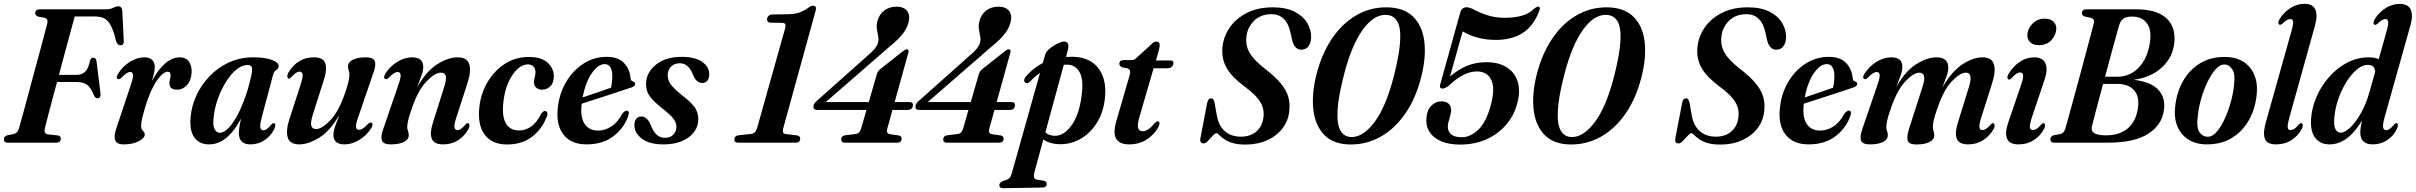

<svg xmlns="http://www.w3.org/2000/svg" viewBox="-26 -749 12682 1008"><path d="M159 -680Q159.5 -700 182.5 -700H527.5Q553.5 -700 568.2 -708Q583 -716 595 -716Q613.5 -716 616 -692.5L623.5 -538.5Q626.5 -513.5 609 -511.5Q591 -509 583 -534.5L574.5 -567Q559 -620 537 -641.2Q515 -662.5 473 -662.5H366.5Q360 -640 347 -592Q334 -544 317.2 -482.2Q300.5 -420.5 283.5 -356H377Q404 -356 421.2 -372.5Q438.5 -389 446.5 -431Q452 -446 463 -446Q479 -446 481 -426L501.5 -259Q504.5 -233.5 486.5 -233Q474 -232.5 467 -249Q452.5 -286 433.2 -302.2Q414 -318.5 375.5 -318.5H273.5Q258.5 -264 245.5 -214.8Q232.5 -165.5 223.2 -129.5Q214 -93.5 210 -77.5Q202 -47.5 226 -43.5L278 -38Q293 -35 293 -21Q293 0 269 0H14.5Q-6 0 -5.5 -17.5Q-5.5 -33 11 -38.5L45.5 -45Q66.5 -50 73.5 -75Q79.5 -95.5 91.2 -138.2Q103 -181 118 -237Q133 -293 149.2 -353Q165.5 -413 180.5 -468.5Q195.5 -524 206.5 -566Q217.5 -608 222.5 -627.5Q227.5 -650 208 -655.5L173.5 -662Q159 -668 159 -680Z M596 -333.5Q588.5 -334 587.2 -342Q586 -350 593 -360.5Q617.5 -400 655.2 -424Q693 -448 732.5 -448Q759 -448 772.8 -434.5Q786.5 -421 786.5 -397.5Q786.5 -382 782.2 -363.8Q778 -345.5 771 -323Q839 -448 918.5 -448Q949.5 -448 965.8 -425.5Q982 -403 980 -367Q977.5 -326 955.2 -302Q933 -278 904.5 -278Q863.5 -278 863.5 -311.5Q863.5 -323 866.5 -333.2Q869.5 -343.5 869.5 -354.5Q869.5 -372.5 854.5 -372.5Q830.5 -372.5 797.5 -326Q764.5 -279.5 736 -186.5Q725.5 -150.5 720.2 -128.2Q715 -106 715 -89Q715 -70 724.5 -61.8Q734 -53.5 734 -43Q734 -24 702 -7.5Q670 9 624 9Q586 9 578.2 -13.8Q570.5 -36.5 586.5 -80.5L661 -303.5Q674 -342 672.5 -356.5Q671 -371 657.5 -371Q648.5 -371 637.8 -364.2Q627 -357.5 609 -338.5Q601.5 -332 596 -333.5Z M1348.5 -134.5Q1338 -94 1340.8 -79.5Q1343.5 -65 1356 -65Q1365 -65 1375 -71.8Q1385 -78.5 1399.5 -96Q1406.5 -103.5 1411.5 -102.5Q1425 -101 1415 -74Q1396.5 -35.5 1363.2 -13.2Q1330 9 1289 9Q1228 9 1228 -50.5Q1228 -76.5 1239.5 -126.5Q1204 -60 1162.5 -25.5Q1121 9 1071 9Q1021 9 994.5 -27.2Q968 -63.5 975 -135.5Q979.5 -192 1005 -247.5Q1030.5 -303 1073.5 -348.2Q1116.5 -393.5 1175 -420.8Q1233.5 -448 1304 -448Q1367.5 -448 1403 -434Q1438.5 -420 1437 -402Q1436 -387.5 1424.5 -381.5Q1413 -375.5 1408 -357.5ZM1096 -135.5Q1090 -92 1100.2 -72Q1110.5 -52 1127.5 -52Q1150 -52 1174.2 -77.2Q1198.5 -102.5 1221.5 -146.2Q1244.5 -190 1263.8 -246Q1283 -302 1295.5 -363Q1299.5 -384.5 1295.8 -396.2Q1292 -408 1273.5 -408Q1244.5 -408 1215 -383.8Q1185.5 -359.5 1160.5 -319.5Q1135.5 -279.5 1118.2 -231.5Q1101 -183.5 1096 -135.5Z M1921 -105.5Q1928.5 -104.5 1929.5 -96Q1930.5 -87.5 1924 -77.5Q1899.5 -38.5 1861 -14.8Q1822.5 9 1782.5 9Q1724.5 9 1724.5 -40.5Q1724.5 -60 1734.2 -87.5Q1744 -115 1756 -146.5Q1706 -60 1649 -25.5Q1592 9 1545.5 9Q1494.5 9 1484.2 -28.5Q1474 -66 1494.5 -126.5L1553 -307.5Q1565 -344.5 1562.5 -358.8Q1560 -373 1547 -373Q1538 -373 1527.8 -366.5Q1517.5 -360 1503 -343.5Q1495 -335.5 1490.5 -336.5Q1484.5 -337 1482.8 -345.2Q1481 -353.5 1488 -367.5Q1507.5 -403 1541.8 -425.5Q1576 -448 1622 -448Q1670 -448 1681.2 -417.8Q1692.5 -387.5 1676 -335L1616.5 -148Q1603.5 -106 1608.2 -88.8Q1613 -71.5 1634 -71.5Q1663.5 -71.5 1707.5 -116.8Q1751.5 -162 1784.5 -258Q1798.5 -298.5 1803.5 -320.8Q1808.5 -343 1808.5 -356.5Q1808.5 -369 1804.8 -378.2Q1801 -387.5 1801 -400Q1801 -422 1825.5 -435Q1850 -448 1895.5 -448Q1934 -448 1941.8 -427.5Q1949.5 -407 1933.5 -364.5L1855 -135Q1841.5 -97 1843.2 -82.2Q1845 -67.5 1858.5 -67.5Q1867.5 -67.5 1878.8 -74.2Q1890 -81 1908 -100Q1915.5 -106.5 1921 -105.5Z M1999.5 -333.5Q1992 -334 1991 -342.5Q1990 -351 1996.5 -361.5Q2021.5 -401 2059.8 -424.5Q2098 -448 2138 -448Q2196 -448 2196 -398Q2196 -378.5 2186.2 -351Q2176.5 -323.5 2164.5 -292Q2215 -379 2272.2 -413.5Q2329.5 -448 2376.5 -448Q2427.5 -448 2438 -410.5Q2448.5 -373 2428 -312L2369.5 -131.5Q2357.5 -94.5 2360 -80.2Q2362.5 -66 2375.5 -66Q2384 -66 2394 -72.2Q2404 -78.5 2419 -96.5Q2425.5 -103.5 2430.5 -102.5Q2436.5 -101.5 2438.5 -93.5Q2440.5 -85.5 2433.5 -71.5Q2412.5 -34.5 2379 -12.8Q2345.5 9 2300.5 9Q2252 9 2240.8 -21Q2229.5 -51 2246.5 -104L2305.5 -291Q2319 -333 2314.2 -350.2Q2309.5 -367.5 2288.5 -367.5Q2258 -367.5 2213.8 -322.2Q2169.5 -277 2136.5 -181Q2122 -140.5 2117 -118Q2112 -95.5 2112 -82.5Q2112 -70 2116 -60.8Q2120 -51.5 2120 -39Q2120 -17 2095.2 -4Q2070.5 9 2025 9Q1987 9 1979.2 -11.5Q1971.5 -32 1987 -74.5L2065.5 -303.5Q2079 -341.5 2077.2 -356.2Q2075.5 -371 2062 -371Q2052.5 -371 2041.2 -364Q2030 -357 2013 -339Q2005.5 -332.5 1999.5 -333.5Z M2744 -411Q2718 -411 2691.2 -387Q2664.5 -363 2644 -319Q2623.5 -275 2617 -215Q2608 -138.5 2630 -101.2Q2652 -64 2698.5 -64Q2731.5 -64 2761.8 -84.2Q2792 -104.5 2814 -150.5Q2826 -167 2835.5 -166.5Q2843 -166 2846.8 -158.2Q2850.5 -150.5 2843.5 -134Q2818 -69 2765.5 -29.8Q2713 9.5 2636 9.5Q2558 9.5 2519.2 -41.2Q2480.5 -92 2490.5 -185Q2497.5 -256 2532.5 -316.2Q2567.5 -376.5 2623.5 -413.2Q2679.5 -450 2749.5 -450Q2818 -450 2850.8 -418.2Q2883.5 -386.5 2881.5 -344.5Q2880.5 -312 2862 -295Q2843.5 -278 2820 -278Q2801 -278 2789 -289Q2777 -300 2777.5 -318.5Q2778 -333.5 2781.5 -344.5Q2785 -355.5 2785 -371Q2785 -389 2774.5 -400Q2764 -411 2744 -411Z M3274.5 -147.5Q3254.5 -81.5 3197.5 -36.2Q3140.5 9 3053 9Q2973.5 9 2933.5 -40.8Q2893.5 -90.5 2902 -177.5Q2908.5 -253 2944 -315Q2979.5 -377 3035.5 -413.8Q3091.5 -450.5 3159 -450.5Q3220 -450.5 3250.5 -417.8Q3281 -385 3284.5 -338.5Q3286.5 -323 3298.5 -320.5Q3307.5 -318.5 3308.5 -310Q3309.5 -296.5 3288 -289.5Q3271.5 -284 3240.5 -273.8Q3209.5 -263.5 3171.8 -251.2Q3134 -239 3096.2 -226.5Q3058.5 -214 3028 -204.5Q3028 -202.5 3027.5 -200.5Q3020 -134 3043 -98.8Q3066 -63.5 3114.5 -63.5Q3150 -63.5 3183.2 -84.8Q3216.5 -106 3241 -152.5Q3256.5 -170.5 3267 -168Q3278.5 -165 3274.5 -147.5ZM3149 -412.5Q3114 -412.5 3080.8 -364.5Q3047.5 -316.5 3033 -237.5Q3069.5 -250 3111.5 -264.2Q3153.5 -278.5 3181.5 -288.5Q3188 -313 3188.5 -350Q3188.5 -378.5 3178.5 -395.5Q3168.5 -412.5 3149 -412.5Z M3466 -25.5Q3493 -25.5 3509 -42Q3525 -58.5 3525 -82.5Q3525.5 -103.5 3511 -123.8Q3496.5 -144 3455.5 -176.5Q3405 -215.5 3384.2 -245.5Q3363.5 -275.5 3366 -315.5Q3369.5 -371 3419.2 -410.8Q3469 -450.5 3553.5 -450.5Q3624 -450.5 3660.5 -424.2Q3697 -398 3697.5 -361.5Q3697.5 -338 3687.8 -325.8Q3678 -313.5 3661.5 -313.5Q3644.5 -313.5 3632.2 -324.8Q3620 -336 3608.5 -365.5Q3585.5 -417 3542.5 -417Q3514.5 -417 3497 -399.2Q3479.5 -381.5 3479.5 -354Q3479 -331 3494 -308.2Q3509 -285.5 3557 -247Q3611 -206.5 3627.5 -175.2Q3644 -144 3639 -108.5Q3632.5 -57 3583.5 -24Q3534.5 9 3457 9Q3381.5 9 3343 -21.5Q3304.5 -52 3304.5 -92Q3304.5 -112.5 3314.2 -125Q3324 -137.5 3341.5 -137.5Q3374 -137.5 3394 -84Q3408 -51.5 3425.5 -38.5Q3443 -25.5 3466 -25.5Z M4021 -630Q4000.5 -630 4001 -648Q4001.5 -657.5 4008.8 -665.2Q4016 -673 4031 -673L4097 -674Q4137.5 -674 4162.2 -680.8Q4187 -687.5 4215 -706.5Q4223 -712.5 4229.2 -715.8Q4235.5 -719 4241 -719Q4263 -719 4256.5 -694.5L4086 -75.5Q4082.5 -62.5 4084.8 -54.8Q4087 -47 4101.5 -45L4159.5 -38Q4175.5 -34.5 4175 -20.5Q4174.5 0 4151 0H3848.5Q3828.5 0 3829.5 -18Q3830.5 -35 3849 -38.5L3918.5 -46Q3940.5 -49 3949 -77.5L4095 -597Q4100 -615 4096.5 -622Q4093 -629 4079.5 -629Z M4576.5 -356.5Q4581.5 -375 4594.5 -385.5L4711 -477.5Q4720.5 -485 4725.5 -487.5Q4730.5 -490 4735 -490Q4747.5 -490 4743 -473L4671 -213H4749.5Q4768 -213 4767 -196Q4766.5 -186 4759.8 -179Q4753 -172 4741 -172H4659.5L4632 -73Q4625 -48.5 4646 -44.5L4692 -38Q4708 -34.5 4707.5 -20.5Q4706.5 0 4683.5 0H4409.5Q4389.5 0 4390.5 -18Q4391.5 -35.5 4409.5 -38.5L4467 -45.5Q4487.5 -48.5 4495 -74.5L4523 -172H4263.5Q4243.5 -172 4244.5 -190.5Q4245.5 -207 4268 -224.5L4532 -459.5Q4575.5 -495 4583.5 -524.5Q4588 -541.5 4584.5 -558.8Q4581 -576 4577.8 -595.5Q4574.5 -615 4580.5 -638.5Q4589.5 -673 4616 -693.5Q4642.5 -714 4681 -714Q4714 -714 4731.8 -697Q4749.5 -680 4747 -650.5Q4744 -615.5 4720 -580.5Q4696 -545.5 4636.5 -497.5L4309 -213H4535Z M5112 -356.5Q5117 -375 5130 -385.5L5246.5 -477.5Q5256 -485 5261 -487.5Q5266 -490 5270.5 -490Q5283 -490 5278.5 -473L5206.5 -213H5285Q5303.5 -213 5302.5 -196Q5302 -186 5295.2 -179Q5288.5 -172 5276.5 -172H5195L5167.5 -73Q5160.5 -48.5 5181.5 -44.5L5227.5 -38Q5243.5 -34.5 5243 -20.5Q5242 0 5219 0H4945Q4925 0 4926 -18Q4927 -35.5 4945 -38.5L5002.5 -45.5Q5023 -48.5 5030.5 -74.5L5058.5 -172H4799Q4779 -172 4780 -190.5Q4781 -207 4803.5 -224.5L5067.5 -459.5Q5111 -495 5119 -524.5Q5123.5 -541.5 5120 -558.8Q5116.5 -576 5113.2 -595.5Q5110 -615 5116 -638.5Q5125 -673 5151.5 -693.5Q5178 -714 5216.5 -714Q5249.5 -714 5267.2 -697Q5285 -680 5282.5 -650.5Q5279.5 -615.5 5255.5 -580.5Q5231.5 -545.5 5172 -497.5L4844.5 -213H5070.5Z M5381 -320Q5366 -306 5355 -316Q5349.5 -322 5351.8 -332Q5354 -342 5363 -351Q5400 -393 5448.5 -418L5461 -462Q5465.5 -478 5485 -494Q5504.5 -510 5526.5 -520.5Q5548.5 -531 5560.5 -531Q5592 -531 5579.5 -484L5570.5 -450Q5587.5 -451 5605 -451Q5694 -449.5 5739 -392.8Q5784 -336 5775.5 -241Q5769 -164.5 5735.2 -108.5Q5701.5 -52.5 5650 -22Q5598.5 8.5 5540 8Q5485.5 7.5 5451.5 -17L5405 154Q5400 172 5402.5 182Q5405 192 5420 194.5L5452.5 199.5Q5469.5 203.5 5469.5 215.5Q5469.5 235.5 5446 235.5L5241 239Q5220.5 239 5220.5 222Q5220.5 210 5239.5 201.5Q5263.5 195 5272 187.2Q5280.5 179.5 5285.5 162L5434 -366Q5406 -347 5381 -320ZM5512 -36Q5560 -35.5 5600 -91.5Q5640 -147.5 5652.5 -246.5Q5664 -331.5 5641.8 -370Q5619.5 -408.5 5579.5 -409.5Q5569 -410 5559 -409L5462 -54Q5481.5 -36.5 5512 -36Z M5894.5 -389.5 5863.5 -396Q5850.5 -403.5 5850.5 -414.5Q5850.5 -433.5 5874.5 -433.5H5913Q5923 -433.5 5929.5 -436.5Q5936 -439.5 5944 -448.5L6018.5 -516Q6030 -530.5 6044.5 -530.5Q6062.5 -530.5 6062.5 -511.5Q6062.5 -506.5 6061 -498.8Q6059.5 -491 6056.5 -479.5L6042.5 -431.5H6120.5Q6134.5 -431.5 6134.5 -418Q6134.5 -405 6125.2 -397.8Q6116 -390.5 6101 -390.5H6030.5L5955.5 -133Q5943.5 -91 5949.5 -75.5Q5955.5 -60 5973.5 -60Q6001.5 -60 6036 -102Q6046.5 -113 6053 -112Q6064.5 -110.5 6060 -93Q6044.5 -53 6002.2 -22Q5960 9 5901.5 9Q5850 9 5833 -22.8Q5816 -54.5 5837 -121L5901.5 -343Q5908.5 -365 5907 -374.8Q5905.5 -384.5 5894.5 -389.5Z M6512.5 10Q6469.5 10 6442.2 1Q6415 -8 6399 -19.8Q6383 -31.5 6374.2 -40.8Q6365.5 -50 6360 -50Q6353.5 -50 6341.2 -36.5Q6329 -23 6316 -9.5Q6303 4 6294 4Q6271.5 4 6276 -22.5L6311.5 -207.5Q6316 -232.5 6331.5 -232.5Q6340 -232.5 6344 -226.8Q6348 -221 6351 -207L6361.5 -147Q6370.5 -91 6403.5 -61.2Q6436.5 -31.5 6488.5 -31.5Q6538.5 -31.5 6570 -58.8Q6601.5 -86 6607 -132.5Q6613 -175.5 6591.2 -212.5Q6569.5 -249.5 6511 -292.5Q6444.5 -341.5 6416 -388.5Q6387.5 -435.5 6391.5 -495.5Q6395.5 -552.5 6428 -601.5Q6460.5 -650.5 6518.8 -680.5Q6577 -710.5 6656 -710.5Q6725 -710.5 6770 -687.8Q6815 -665 6836.8 -628.5Q6858.5 -592 6857.5 -551.5Q6856.5 -523 6842.8 -505.5Q6829 -488 6805.5 -488Q6771.5 -488 6758 -537L6749 -578Q6728 -674.5 6649 -674.5Q6592 -674.5 6556.8 -639Q6521.5 -603.5 6517.5 -553.5Q6513 -508.5 6535 -471Q6557 -433.5 6613 -389.5Q6667.5 -348 6697 -312.5Q6726.5 -277 6736.8 -242.8Q6747 -208.5 6743 -169Q6738.5 -116.5 6707.8 -76Q6677 -35.5 6626.8 -12.8Q6576.5 10 6512.5 10Z M7251 -710.5Q7342 -710.5 7391.5 -662.8Q7441 -615 7451.5 -532.5Q7462 -450 7435.5 -345.5Q7407.5 -234 7353 -154.5Q7298.5 -75 7225 -32.8Q7151.5 9.5 7066 9.5Q6977.5 9.5 6928.8 -38.5Q6880 -86.5 6869.5 -169.8Q6859 -253 6885.5 -358.5Q6913 -466.5 6966.2 -545.5Q7019.5 -624.5 7092.5 -667.5Q7165.5 -710.5 7251 -710.5ZM7292 -350Q7321.5 -466.5 7325 -537Q7328.5 -607.5 7308.2 -639.2Q7288 -671 7247 -671Q7184 -671 7126.8 -590.5Q7069.5 -510 7030.5 -359Q6999.5 -239.5 6996 -167Q6992.5 -94.5 7012.2 -62Q7032 -29.5 7070.5 -29.5Q7131.5 -29.5 7191 -109Q7250.5 -188.5 7292 -350Z M7463 -130.5Q7465 -169.5 7487.8 -193.2Q7510.5 -217 7541.5 -217Q7572.5 -217 7585.2 -197.2Q7598 -177.5 7588.5 -145.5L7580 -113.5Q7568 -73.5 7585.8 -51Q7603.5 -28.5 7648 -28.5Q7693 -28.5 7734.5 -67.5Q7776 -106.5 7800 -194.5Q7824.5 -284 7803.5 -329Q7782.5 -374 7727.5 -374Q7657.5 -374 7578.5 -297.5Q7559 -284 7548 -284Q7529 -284 7535 -305L7639.5 -680.5Q7647.5 -711 7673.5 -711Q7685 -711 7702 -704Q7739.5 -683 7782 -669.2Q7824.5 -655.5 7874 -655.5Q7925.5 -655.5 7964.5 -666.8Q8003.5 -678 8029 -704.5Q8044 -715.5 8050.5 -714Q8055.5 -713.5 8057.8 -708.2Q8060 -703 8054.5 -689.5Q8023.5 -610.5 7966.8 -575Q7910 -539.5 7827.5 -539.5Q7775.5 -539.5 7730.5 -551.8Q7685.5 -564 7653 -584.5L7586.5 -347.5Q7631.5 -385.5 7677.2 -404Q7723 -422.5 7777 -422.5Q7843 -422.5 7885.5 -395Q7928 -367.5 7942.5 -318.2Q7957 -269 7939 -204Q7920.5 -137.5 7877.2 -89.5Q7834 -41.5 7773.2 -15.8Q7712.5 10 7640.5 10Q7576.5 10 7535.5 -9.5Q7494.5 -29 7476.5 -60.8Q7458.5 -92.5 7463 -130.5Z M8407.5 -710.5Q8498.5 -710.5 8548 -662.8Q8597.5 -615 8608 -532.5Q8618.5 -450 8592 -345.5Q8564 -234 8509.5 -154.5Q8455 -75 8381.5 -32.8Q8308 9.5 8222.5 9.5Q8134 9.5 8085.2 -38.5Q8036.5 -86.5 8026 -169.8Q8015.5 -253 8042 -358.5Q8069.5 -466.5 8122.8 -545.5Q8176 -624.5 8249 -667.5Q8322 -710.5 8407.5 -710.5ZM8448.5 -350Q8478 -466.5 8481.5 -537Q8485 -607.5 8464.8 -639.2Q8444.5 -671 8403.5 -671Q8340.5 -671 8283.2 -590.5Q8226 -510 8187 -359Q8156 -239.5 8152.5 -167Q8149 -94.5 8168.8 -62Q8188.5 -29.5 8227 -29.5Q8288 -29.5 8347.5 -109Q8407 -188.5 8448.5 -350Z M9006 10Q8963 10 8935.8 1Q8908.5 -8 8892.5 -19.8Q8876.5 -31.5 8867.8 -40.8Q8859 -50 8853.5 -50Q8847 -50 8834.8 -36.5Q8822.5 -23 8809.5 -9.5Q8796.5 4 8787.5 4Q8765 4 8769.5 -22.5L8805 -207.5Q8809.5 -232.5 8825 -232.5Q8833.5 -232.5 8837.5 -226.8Q8841.5 -221 8844.5 -207L8855 -147Q8864 -91 8897 -61.2Q8930 -31.5 8982 -31.5Q9032 -31.5 9063.5 -58.8Q9095 -86 9100.5 -132.5Q9106.5 -175.5 9084.8 -212.5Q9063 -249.5 9004.5 -292.5Q8938 -341.5 8909.5 -388.5Q8881 -435.5 8885 -495.5Q8889 -552.5 8921.5 -601.5Q8954 -650.5 9012.2 -680.5Q9070.5 -710.5 9149.5 -710.5Q9218.5 -710.5 9263.5 -687.8Q9308.5 -665 9330.2 -628.5Q9352 -592 9351 -551.5Q9350 -523 9336.2 -505.5Q9322.5 -488 9299 -488Q9265 -488 9251.5 -537L9242.5 -578Q9221.5 -674.5 9142.5 -674.5Q9085.5 -674.5 9050.2 -639Q9015 -603.5 9011 -553.5Q9006.5 -508.5 9028.5 -471Q9050.5 -433.5 9106.5 -389.5Q9161 -348 9190.5 -312.5Q9220 -277 9230.2 -242.8Q9240.5 -208.5 9236.5 -169Q9232 -116.5 9201.2 -76Q9170.5 -35.5 9120.2 -12.8Q9070 10 9006 10Z M9690.5 -147.5Q9670.5 -81.5 9613.5 -36.2Q9556.5 9 9469 9Q9389.5 9 9349.5 -40.8Q9309.5 -90.5 9318 -177.5Q9324.5 -253 9360 -315Q9395.5 -377 9451.5 -413.8Q9507.5 -450.5 9575 -450.5Q9636 -450.5 9666.5 -417.8Q9697 -385 9700.5 -338.5Q9702.5 -323 9714.5 -320.5Q9723.5 -318.5 9724.5 -310Q9725.5 -296.5 9704 -289.5Q9687.5 -284 9656.5 -273.8Q9625.5 -263.5 9587.8 -251.2Q9550 -239 9512.2 -226.5Q9474.5 -214 9444 -204.5Q9444 -202.5 9443.5 -200.5Q9436 -134 9459 -98.8Q9482 -63.5 9530.5 -63.5Q9566 -63.5 9599.2 -84.8Q9632.5 -106 9657 -152.5Q9672.5 -170.5 9683 -168Q9694.5 -165 9690.5 -147.5ZM9565 -412.5Q9530 -412.5 9496.8 -364.5Q9463.5 -316.5 9449 -237.5Q9485.5 -250 9527.5 -264.2Q9569.5 -278.5 9597.5 -288.5Q9604 -313 9604.5 -350Q9604.5 -378.5 9594.5 -395.5Q9584.5 -412.5 9565 -412.5Z M9997.5 -76 10066.5 -291Q10080 -332.5 10075 -350Q10070 -367.5 10050.5 -367.5Q10020.5 -367.5 9977.2 -322Q9934 -276.5 9901.5 -181Q9887 -140.5 9882 -118Q9877 -95.5 9877 -82.5Q9877 -70.5 9881 -61Q9885 -51.5 9885 -39Q9885 -16.5 9860.2 -3.8Q9835.5 9 9790 9Q9751.5 9 9744.2 -12Q9737 -33 9753.5 -78.5L9831.5 -306Q9844 -342 9842.2 -356.5Q9840.5 -371 9827 -371Q9817.5 -371 9806.2 -364Q9795 -357 9777.5 -338.5Q9770.5 -332.5 9764.5 -333.5Q9757 -334 9756 -342.2Q9755 -350.5 9761.5 -360.5Q9786.5 -400 9825 -424Q9863.5 -448 9903 -448Q9961.5 -448 9961.5 -398Q9961.5 -377.5 9951.5 -350.5Q9941.5 -323.5 9929 -291.5Q9979 -378.5 10036 -413.2Q10093 -448 10140.5 -448Q10202.5 -448 10202.5 -392.5Q10202.5 -374 10193.2 -348.2Q10184 -322.5 10171.5 -289.5Q10221 -375 10277 -411.5Q10333 -448 10382.5 -448Q10431.5 -448 10442.2 -411Q10453 -374 10432.5 -312L10375.5 -131.5Q10363.5 -94.5 10366 -80.2Q10368.5 -66 10381 -66Q10390.5 -66 10400.8 -72.5Q10411 -79 10426.5 -96.5Q10433 -103 10437.5 -102Q10443.5 -101.5 10445.5 -93.5Q10447.5 -85.5 10440.5 -71.5Q10420 -35.5 10386 -13.2Q10352 9 10306.5 9Q10258 9 10247 -21.2Q10236 -51.5 10252.5 -104L10310.5 -291Q10323 -332.5 10318.5 -350Q10314 -367.5 10294.5 -367.5Q10264.5 -367.5 10221.2 -322Q10178 -276.5 10145.5 -181Q10131 -141 10126.2 -118Q10121.5 -95 10121.5 -81.5Q10121.5 -69.5 10125.2 -60.2Q10129 -51 10129 -38.5Q10129 -16.5 10104.2 -3.5Q10079.5 9.5 10034.5 9.5Q9996 9.5 9989.5 -11Q9983 -31.5 9997.5 -76Z M10678 -512Q10649 -512 10633.5 -526.5Q10618 -541 10617.5 -563.5Q10617.5 -583.5 10628.8 -603.8Q10640 -624 10660.2 -637.5Q10680.5 -651 10707.5 -651Q10738.5 -651 10754 -636.2Q10769.5 -621.5 10769.5 -599.5Q10769.5 -567 10745 -539.5Q10720.5 -512 10678 -512ZM10640.5 -130Q10629 -95 10631 -80.5Q10633 -66 10646.5 -66Q10655 -66 10665.5 -72.2Q10676 -78.5 10691 -96Q10697.5 -103 10702.5 -102Q10708.5 -101.5 10710.2 -93.2Q10712 -85 10705 -71Q10684.5 -34.5 10650.5 -12.8Q10616.5 9 10571 9Q10523 9 10510.8 -21.5Q10498.5 -52 10517 -105L10585 -304.5Q10597 -338.5 10595.2 -353.5Q10593.5 -368.5 10580 -368.5Q10570.5 -368.5 10560 -361.8Q10549.5 -355 10532.5 -336.5Q10526 -330.5 10521 -331.5Q10515 -332 10513.2 -339.8Q10511.5 -347.5 10518.5 -360.5Q10542 -400.5 10577.5 -424.2Q10613 -448 10653.5 -448Q10698.5 -448 10712.5 -416.5Q10726.5 -385 10708 -331Z M10927.5 -700H11188.5Q11299 -700 11349 -652Q11399 -604 11388.5 -519.5Q11379.5 -445.5 11322.8 -394Q11266 -342.5 11176 -330Q11264.5 -320 11304 -278.8Q11343.5 -237.5 11335 -173.5Q11325 -93 11251.8 -46.5Q11178.5 0 11041.5 0H10759Q10738.5 0 10738.5 -18Q10738.5 -33.5 10755.5 -39L10789.5 -45Q10810 -49.5 10817 -73.5Q10823 -95 10835 -138.2Q10847 -181.5 10862.2 -237.2Q10877.5 -293 10893.5 -352.8Q10909.5 -412.5 10924.5 -468Q10939.5 -523.5 10950.5 -565.8Q10961.5 -608 10967 -628.5Q10971.5 -649.5 10952 -655.5L10918 -662.5Q10904 -668 10904 -680Q10904.5 -700 10927.5 -700ZM11098 -611.5Q11083.5 -560.5 11064.2 -489.8Q11045 -419 11025.5 -346H11088.5Q11158 -346 11204.2 -396.2Q11250.5 -446.5 11261.5 -529.5Q11270.5 -594.5 11244.2 -628.2Q11218 -662 11167.5 -662Q11136 -662 11120.8 -650.5Q11105.5 -639 11098 -611.5ZM10957 -87.5Q10950.5 -63 10968 -50.8Q10985.5 -38.5 11032 -38.5Q11101 -38.5 11143.8 -74Q11186.5 -109.5 11197.5 -177.5Q11208 -241.5 11178.2 -275Q11148.5 -308.5 11088 -308.5H11015Q10996.5 -239 10980.8 -179.8Q10965 -120.5 10957 -87.5Z M11656.5 -450Q11742.5 -449 11787.2 -393Q11832 -337 11821 -247Q11813 -175 11780 -117Q11747 -59 11691.5 -25Q11636 9 11560 9Q11504.5 9 11464.5 -15.5Q11424.5 -40 11405.5 -85.2Q11386.5 -130.5 11394 -192Q11402 -266 11435.5 -324.5Q11469 -383 11525 -417Q11581 -451 11656.5 -450ZM11566 -31Q11588.5 -31 11610.8 -56Q11633 -81 11652 -121.5Q11671 -162 11684.2 -208.2Q11697.5 -254.5 11702 -297Q11710.5 -357 11694.5 -383.2Q11678.5 -409.5 11652 -410.5Q11629.5 -411 11606.8 -386Q11584 -361 11564.2 -320.5Q11544.5 -280 11530.8 -233Q11517 -186 11513 -142.5Q11504 -80.5 11520.8 -55.8Q11537.5 -31 11566 -31Z M12127.5 -614 11993.5 -133Q11982.5 -93.5 11984.5 -79.8Q11986.5 -66 11999 -66Q12008 -66 12018.5 -72.2Q12029 -78.5 12043 -96Q12050 -103.5 12055.5 -102.5Q12061.5 -102 12063.5 -93.8Q12065.5 -85.5 12058 -71.5Q12038.5 -35.5 12004 -13.2Q11969.5 9 11922.5 9Q11876 9 11864.8 -20.2Q11853.5 -49.5 11869 -104.5L12005 -588.5Q12014.5 -623 12012.5 -636Q12010.5 -649 11998.5 -649Q11990.5 -649 11981 -644Q11971.5 -639 11957 -625Q11948 -617.5 11943 -619Q11937 -619.5 11935.5 -627.2Q11934 -635 11941 -647.5Q11963 -684 11998 -706.5Q12033 -729 12072.5 -729Q12115.5 -729 12129.2 -699.5Q12143 -670 12127.5 -614Z M12628.5 -615 12494 -136.5Q12483 -97.5 12485.2 -81.5Q12487.5 -65.5 12501.5 -65.5Q12510 -65.5 12520 -72.2Q12530 -79 12544 -96.5Q12550.5 -103.5 12555 -102.5Q12569 -101 12558.5 -74Q12540.5 -35 12506.5 -13Q12472.5 9 12431.5 9Q12397.5 9 12381.5 -7Q12365.5 -23 12365.5 -52Q12365.5 -64 12367.5 -79.2Q12369.5 -94.5 12374.5 -116Q12299.5 9 12204 9Q12155.5 9 12129.2 -24.8Q12103 -58.5 12107 -123.5Q12110.5 -182 12135.2 -239.5Q12160 -297 12201.2 -344.2Q12242.5 -391.5 12296 -419.8Q12349.5 -448 12410 -448Q12440.5 -448 12462.5 -438.5L12504.5 -588.5Q12514 -623 12511.8 -636Q12509.5 -649 12498 -649Q12490 -649 12480.5 -644Q12471 -639 12456.5 -625Q12447.5 -617.5 12442.5 -618.5Q12436.5 -619.5 12435.2 -627.2Q12434 -635 12441 -647.5Q12463 -684 12498.2 -706.2Q12533.5 -728.5 12572.5 -728.5Q12616 -728.5 12630 -699.2Q12644 -670 12628.5 -615ZM12229 -128.5Q12225.5 -87.5 12235.5 -70Q12245.5 -52.5 12262 -52.5Q12284.5 -52.5 12313 -79.8Q12341.5 -107 12369 -155.2Q12396.5 -203.5 12414 -267L12444 -373.5Q12442 -390 12433.5 -399.2Q12425 -408.5 12404.5 -408.5Q12376 -408.5 12346.5 -383.2Q12317 -358 12291.5 -316.8Q12266 -275.5 12249.2 -226.2Q12232.5 -177 12229 -128.5Z"/></svg>

Font: Fraunces 144pt S050 SemiBold
Style: Italic
Weight: 600
Italic angle: -16°
Version: Version 1.000; ttfautohint (v1.8.3)